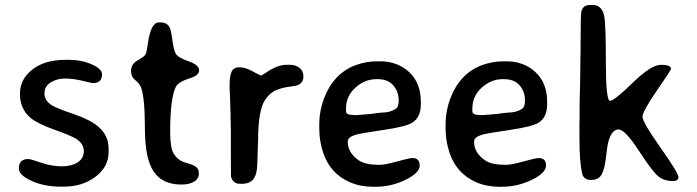

<svg xmlns="http://www.w3.org/2000/svg" viewBox="-20 -731 2747 757"><path d="M237.8 -495.1H250Q294.9 -495.1 329.1 -482.4Q382.3 -462.4 382.3 -438.5Q382.3 -403.3 346.7 -403.3Q343.3 -403.3 305.4 -412.4Q267.6 -421.4 236.3 -421.4Q205.1 -421.4 180.2 -406.2Q155.3 -391.1 155.3 -362.3Q155.3 -333.5 186 -314.9Q204.6 -303.7 269.3 -281.7Q334 -259.8 366.2 -232.9Q408.2 -198.2 408.2 -144V-132.3Q408.2 -73.2 356.7 -34.2Q305.2 4.9 231 4.9H218.3Q154.8 4.9 104.5 -17.8Q54.2 -40.5 54.2 -66.9Q54.2 -104 91.8 -104Q100.1 -104 142.3 -89.6Q184.6 -75.2 223.1 -75.2Q261.7 -75.2 286.1 -90.8Q310.5 -106.4 310.5 -135.5Q310.5 -164.6 279.3 -184.1Q260.3 -196.3 193.6 -220Q127 -243.7 100.1 -266.6Q58.6 -302.2 58.6 -360.6Q58.6 -418.9 107.7 -457Q156.7 -495.1 237.8 -495.1Z M537.1 -383.3Q531.2 -400.9 513.9 -414.6Q496.6 -428.2 496.6 -451.2Q496.6 -474.1 515.1 -488.3Q519 -491.2 533.7 -499.8Q548.3 -508.3 553.2 -515.6Q558.1 -522.5 563.5 -562.5Q575.2 -642.6 606.4 -642.6H613.8Q638.7 -642.6 648.9 -622.6Q654.3 -612.8 659.9 -570.8Q665.5 -528.8 675.3 -515.9Q685.1 -502.9 725.1 -488.8Q765.1 -474.6 765.1 -454.3Q765.1 -434.1 732.4 -423.8Q683.6 -408.7 673.8 -389.6Q650.9 -345.2 650.9 -210.4Q650.9 -147.9 665 -124.8Q679.2 -101.6 704.6 -91.8Q707 -90.8 724.9 -85.7Q742.7 -80.6 753.4 -72.5Q764.2 -64.5 764.2 -46.1Q764.2 -27.8 746.6 -15.6Q728 -3.4 694.8 -3.4Q620.1 -3.4 585.7 -54.9Q551.3 -106.4 551.3 -223.6Q551.3 -340.8 537.1 -383.3Z M885.3 -399.4Q885.3 -433.1 893.6 -449.5Q901.9 -465.8 924.3 -465.8Q946.8 -465.8 976.1 -449.7Q1005.4 -433.6 1009 -433.6Q1012.7 -433.6 1025.4 -442.4Q1072.8 -475.6 1109.4 -475.6H1123Q1145.5 -475.6 1160.9 -463.4Q1176.3 -451.2 1176.3 -429Q1176.3 -406.7 1156.7 -396.5Q1148.4 -392.1 1122.1 -389.2Q1095.7 -386.2 1070.6 -376.5Q1045.4 -366.7 1025.9 -338.4Q997.6 -296.9 997.6 -176.8L995.6 -122.1L994.6 -90.8Q994.6 -47.4 980.7 -26.9Q966.8 -6.3 933.6 -6.3H926.3Q897 -6.3 890.6 -36.1Q890.1 -38.6 890.1 -128.9V-227.1L889.6 -235.4V-251.5L889.2 -259.8Q889.2 -268.1 889.2 -276.4L887.2 -339.4L885.3 -384.8Z M1485.8 -287.1Q1517.1 -287.1 1539.6 -301.3Q1551.8 -309.1 1551.8 -332.5V-335.4Q1551.8 -370.6 1530.3 -394.8Q1508.8 -418.9 1469.2 -418.9H1463.4Q1418.9 -418.9 1381.6 -385.7Q1344.2 -352.5 1344.2 -301.8V-293.5Q1344.2 -278.3 1367.2 -278.3L1372.1 -277.3H1389.6L1392.6 -277.8L1419.4 -279.8L1422.9 -280.3L1440.9 -281.7Q1444.3 -282.2 1448.7 -282.7Q1453.1 -283.2 1466.6 -285.2Q1480 -287.1 1485.8 -287.1ZM1460 5.4H1448.7Q1399.4 4.9 1358.9 -12.7Q1281.2 -46.9 1253.9 -129.9Q1238.8 -176.3 1238.8 -223.6V-245.6Q1239.3 -294.9 1257.8 -343.8Q1295.9 -442.4 1383.3 -474.6Q1424.3 -489.3 1467.3 -489.3H1478Q1547.4 -489.3 1593.3 -446.5Q1639.2 -403.8 1639.2 -330.1V-320.3Q1639.2 -268.6 1606 -247.6Q1580.6 -231.4 1489.5 -218.3Q1398.4 -205.1 1380.4 -199.2Q1351.1 -189.9 1351.1 -172.4Q1351.1 -127.9 1395.5 -98.1Q1421.4 -81.1 1476.1 -81.1Q1498.5 -81.1 1546.1 -94.5Q1593.8 -107.9 1606 -107.9Q1634.8 -107.9 1634.8 -78.6Q1634.8 -49.3 1578.9 -22Q1522.9 5.4 1460 5.4Z M1983.9 -287.1Q2015.1 -287.1 2037.6 -301.3Q2049.8 -309.1 2049.8 -332.5V-335.4Q2049.8 -370.6 2028.3 -394.8Q2006.8 -418.9 1967.3 -418.9H1961.4Q1917 -418.9 1879.6 -385.7Q1842.3 -352.5 1842.3 -301.8V-293.5Q1842.3 -278.3 1865.2 -278.3L1870.1 -277.3H1887.7L1890.6 -277.8L1917.5 -279.8L1920.9 -280.3L1939 -281.7Q1942.4 -282.2 1946.8 -282.7Q1951.2 -283.2 1964.6 -285.2Q1978 -287.1 1983.9 -287.1ZM1958 5.4H1946.8Q1897.5 4.9 1856.9 -12.7Q1779.3 -46.9 1752 -129.9Q1736.8 -176.3 1736.8 -223.6V-245.6Q1737.3 -294.9 1755.9 -343.8Q1793.9 -442.4 1881.3 -474.6Q1922.4 -489.3 1965.3 -489.3H1976.1Q2045.4 -489.3 2091.3 -446.5Q2137.2 -403.8 2137.2 -330.1V-320.3Q2137.2 -268.6 2104 -247.6Q2078.6 -231.4 1987.5 -218.3Q1896.5 -205.1 1878.4 -199.2Q1849.1 -189.9 1849.1 -172.4Q1849.1 -127.9 1893.6 -98.1Q1919.4 -81.1 1974.1 -81.1Q1996.6 -81.1 2044.2 -94.5Q2091.8 -107.9 2104 -107.9Q2132.8 -107.9 2132.8 -78.6Q2132.8 -49.3 2076.9 -22Q2021 5.4 1958 5.4Z M2305.7 -711.4H2317.4Q2352.1 -711.4 2361.8 -669.9Q2368.7 -641.6 2368.7 -487.5Q2368.7 -333.5 2385 -333.5Q2401.4 -333.5 2474.4 -404.5Q2547.4 -475.6 2586.4 -475.6Q2625.5 -475.6 2625.5 -459Q2625.5 -454.6 2569.3 -373Q2513.2 -291.5 2513.2 -270.5Q2513.2 -249.5 2584 -149.2Q2654.8 -48.8 2654.8 -33Q2654.8 -17.1 2633.3 -17.1Q2596.7 -17.1 2573.5 -37.4Q2550.3 -57.6 2497.1 -139.2Q2443.8 -220.7 2418.5 -220.7Q2393.1 -220.7 2379.4 -175.3Q2374.5 -159.7 2369.4 -112.5Q2364.3 -65.4 2352.3 -43.5Q2340.3 -21.5 2310.5 -21.5Q2280.8 -21.5 2274.9 -47.9Q2264.6 -94.2 2264.6 -184.1V-244.6L2265.1 -259.8Q2265.1 -282.7 2265.1 -305.7L2265.6 -336.9L2267.1 -398.9L2269 -536.6Q2269 -674.8 2272 -685.5Q2278.8 -711.4 2305.7 -711.4Z"/></svg>

Font: Averia Sans Libre
Style: Regular
Weight: 400
Version: Version 1.002